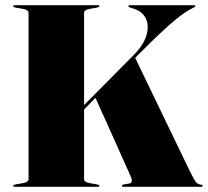

<svg xmlns="http://www.w3.org/2000/svg" viewBox="-20 -720 801 740"><path d="M304 -29Q304 -18 327 -14L355 -9Q363 -7.5 363 -4Q363 0 357 0H37Q31 0 31 -4Q31 -7.5 39 -9L67 -14Q90 -18 90 -29V-671Q90 -682 67 -686L39 -691Q31 -692.5 31 -696Q31 -700 37 -700H357Q363 -700 363 -696Q363 -692.5 355 -691L327 -686Q304 -682 304 -671V-315L495 -507.5Q533 -546 544.2 -583.2Q555.5 -620.5 542 -648.8Q528.5 -677 491 -688L481 -691Q475 -693 475 -696Q475 -700 480 -700H728Q733 -700 733 -696.5Q733 -694 727 -691Q713 -684.5 696.5 -674Q680 -663.5 656.2 -644Q632.5 -624.5 597.5 -591.8Q562.5 -559 511 -507L501 -497L714 -55.5Q726.5 -30 734.2 -19.5Q742 -9 756 -8Q761 -7.5 761 -4Q761 0 755.5 0H455.5Q450 0 450 -4.5Q450 -8 456 -9L479.5 -13Q485 -14 487.5 -20.5Q490 -27 481.5 -45.5L348 -343L304 -298Z"/></svg>

Font: Fraunces 144pt S000 Black
Style: Regular
Weight: 900
Version: Version 1.000; ttfautohint (v1.8.3)